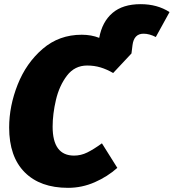

<svg xmlns="http://www.w3.org/2000/svg" viewBox="-20 -883 835 923"><path d="M795 -825 729 -705Q698 -721 670 -721Q624 -721 617 -666L612 -626L524 -532Q493 -550 463 -559Q433 -568 399 -568Q339 -568 302 -519.5Q265 -471 249 -403Q233 -335 233 -274Q233 -135 336 -135Q369 -135 399.5 -150Q430 -165 470 -194L544 -76Q497 -34 435.5 -7Q374 20 307 20Q173 20 98.5 -55Q24 -130 24 -270Q24 -373 65 -476.5Q106 -580 185 -648Q264 -716 373 -716Q419 -716 457 -701Q471 -778 520.5 -820.5Q570 -863 656 -863Q736 -863 795 -825Z"/></svg>

Font: FiraGO Heavy
Style: Italic
Weight: 900
Italic angle: -8°
Designer: bBox Type GmbH
Foundry: bBox Type GmbH
Version: Version 1.001